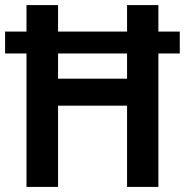

<svg xmlns="http://www.w3.org/2000/svg" viewBox="-21 -734 726 754"><path d="M83 0H207V-319H478V0H601V-524H685V-610H601V-714H478V-610H207V-714H83V-610H-1V-524H83ZM207 -425V-524H478V-425Z"/></svg>

Font: Noto Sans Gujarati UI SemiCondensed SemiBold
Style: Regular
Weight: 600
Width: 4
Designer: Jelle Bosma - Monotype Design Team, Universal Thirst
Foundry: Monotype Imaging Inc.
Version: Version 2.106